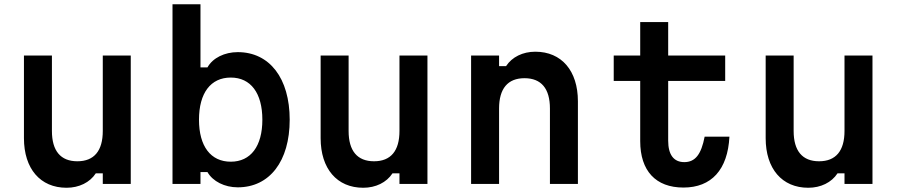

<svg xmlns="http://www.w3.org/2000/svg" viewBox="-20 -868 4240 906"><path d="M597 -606H465V-250C465 -156 424 -107 345 -107C266 -107 225 -156 225 -250V-606H93V-216C93 -72 170 18 294 18C353 18 404 -7 432 -50H465V0H597Z M1102 16C1252 16 1347 -107 1347 -303C1347 -499 1252 -622 1102 -622C1040 -622 984 -595 959 -550H926V-848H794V0H926V-56H959C984 -12 1040 16 1102 16ZM919 -303C919 -429 974 -502 1069 -502C1163 -502 1218 -429 1218 -303C1218 -178 1163 -105 1069 -105C974 -105 919 -178 919 -303Z M1997 -606H1865V-250C1865 -156 1824 -107 1745 -107C1666 -107 1625 -156 1625 -250V-606H1493V-216C1493 -72 1570 18 1694 18C1753 18 1804 -7 1832 -50H1865V0H1997Z M2203 0H2335V-356C2335 -450 2376 -499 2455 -499C2534 -499 2575 -450 2575 -356V0H2707V-390C2707 -534 2630 -624 2506 -624C2447 -624 2396 -599 2368 -556H2335V-606H2203Z M3133 -764H3001V-606H2876V-486H3001V-202C3001 -62 3074 17 3205 17C3337 17 3414 -67 3422 -223H3305C3289 -140 3261 -103 3209 -103C3159 -103 3133 -138 3133 -204V-486H3402V-606H3133Z M4097 -606H3965V-250C3965 -156 3924 -107 3845 -107C3766 -107 3725 -156 3725 -250V-606H3593V-216C3593 -72 3670 18 3794 18C3853 18 3904 -7 3932 -50H3965V0H4097Z"/></svg>

Font: Martian Mono Std Md
Style: Regular
Weight: 500
Monospace: yes
Designer: Roman Shamin
Foundry: Evil Martians
Version: Version 1.000